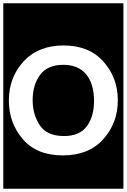

<svg xmlns="http://www.w3.org/2000/svg" viewBox="-30 -937 772 1170"><path d="M-10 213V-917H722V213ZM688 -326Q688 -463 600.5 -561.5Q513 -660 357 -660Q204 -660 114 -563Q24 -466 24 -324Q24 -188 109 -89Q194 10 353 10Q511 10 599.5 -89Q688 -188 688 -326ZM543 -322Q543 -227 499 -167.5Q455 -108 360 -108Q257 -108 213 -173Q169 -238 169 -327Q169 -419 214 -480.5Q259 -542 356 -542Q447 -542 495 -484Q543 -426 543 -322Z"/></svg>

Font: Zilla Slab Highlight
Style: Bold
Weight: 700
Designer: Typotheque Type Foundry
Foundry: Typotheque type foundry
Version: Version 1.1; 2017; ttfautohint (v1.6)